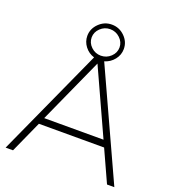

<svg xmlns="http://www.w3.org/2000/svg" viewBox="-158 -1014 1014 1132"><g transform="rotate(20 349.0 -448.0)"><path d="M7.8 0 315.9 -678.2Q280.3 -689 257.6 -718.5Q234.9 -748 234.9 -784.2Q234.9 -829.1 268.8 -862.5Q302.7 -896 349.1 -896Q396 -896 429.9 -862.8Q463.9 -829.6 463.9 -784.2Q463.9 -747.1 440.2 -717.3Q416.5 -687.5 379.9 -676.8L689.9 0H644L553.2 -199.2H144L54.2 0ZM162.1 -241.2H534.2L347.2 -650.9ZM349.1 -701.2Q384.8 -701.2 410.9 -725.8Q437 -750.5 437 -784.2Q437 -817.9 410.9 -842.5Q384.8 -867.2 349.1 -867.2Q314 -867.2 288.1 -842.5Q262.2 -817.9 262.2 -784.2Q262.2 -750.5 288.1 -725.8Q314 -701.2 349.1 -701.2Z"/></g></svg>

Font: Trueno UltraLight
Style: Regular
Weight: 250
Designer: Julieta Ulanovsky
Foundry: Julieta Ulanovsky
Version: Version 3.001b | FøM Fix